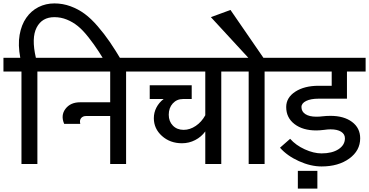

<svg xmlns="http://www.w3.org/2000/svg" viewBox="-45 -955 2151 1119"><path d="M80.1 1V-538.1H-24.9V-618.2H73.2Q59.1 -692.9 69.3 -751.7Q79.6 -810.5 108.2 -851.3Q136.7 -892.1 179.2 -913.6Q221.7 -935.1 272 -935.1Q320.8 -935.1 366 -918.5Q411.1 -901.9 448.2 -874.5Q485.4 -847.2 524.2 -802.2Q563 -757.3 595 -710.4Q627 -663.6 666 -598.1L597.2 -544.9Q558.6 -610.8 531 -653.6Q503.4 -696.3 470.5 -738Q437.5 -779.8 408.4 -803.2Q379.4 -826.7 344.7 -840.8Q310.1 -855 272 -855Q199.7 -855 168.5 -794.4Q137.2 -733.9 164.1 -618.2H277.8V-538.1H172.9V1Z M228 -618.2H794.9V-538.1H689.9V1H597.2V-278.8H456.1Q438 -278.8 427.7 -266.6Q417.5 -254.4 422.9 -232.9H329.1Q307.6 -282.7 336.7 -320.8Q365.7 -358.9 421.9 -358.9H597.2V-538.1H228Z M827.6 -458H1072.3V-377.9H1021.5Q985.4 -377.9 961.9 -352.1Q938.5 -326.2 938.5 -286.1Q938.5 -247.6 962.6 -222.9Q986.8 -198.2 1025.4 -198.2Q1062 -198.2 1095.9 -221.2Q1129.9 -244.1 1151.4 -283.2V-538.1H745.6V-618.2H1349.6V-538.1H1244.6V1H1151.4V-189Q1128.4 -157.2 1092.5 -138.7Q1056.6 -120.1 1015.6 -120.1Q946.3 -120.1 898.9 -162.6Q851.6 -205.1 851.6 -266.1Q851.6 -299.3 866.7 -328.4Q881.8 -357.4 908.7 -377.9H827.6Z M1404.3 1V-538.1H1299.3V-618.2H1402.3L1184.1 -855L1298.3 -897L1490.2 -618.2H1602.1V-538.1H1497.1V1Z M1552.2 -618.2H2085.9V-538.1H1977.1V-379.9H1812Q1766.1 -379.9 1739 -366.5Q1711.9 -353 1711.9 -331.1Q1711.9 -304.7 1734.9 -289.8Q1757.8 -274.9 1798.3 -274.9Q1819.8 -274.9 1832 -276.9Q1857.4 -279.8 1881.3 -279.8Q1959.5 -279.8 2006.8 -244.4Q2054.2 -209 2054.2 -148.9Q2054.2 -77.1 1990.7 -31Q1927.2 15.1 1829.1 15.1Q1765.6 15.1 1697 -15.9Q1628.4 -46.9 1586.9 -94.2L1646 -146Q1679.2 -108.4 1731.2 -84.7Q1783.2 -61 1829.1 -61Q1890.6 -61 1928 -85.4Q1965.3 -109.9 1965.3 -148.9Q1965.3 -173.3 1943.1 -187.3Q1920.9 -201.2 1881.3 -201.2Q1865.2 -201.2 1845.2 -198.2Q1816.9 -194.8 1798.3 -194.8Q1719.7 -194.8 1671.4 -231.9Q1623 -269 1623 -331.1Q1623 -386.2 1676 -420.7Q1729 -455.1 1812 -455.1H1888.2V-538.1H1552.2Z M1804.7 144H1690.9V41H1804.7Z"/></svg>

Font: LT Superior Med
Style: Regular
Weight: 500
Designer: Daniel Lyons
Foundry: LyonsType
Version: Version 1.000